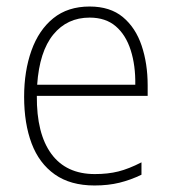

<svg xmlns="http://www.w3.org/2000/svg" viewBox="-20 -559 527 589"><path d="M255 -539Q318 -539 357 -506.5Q396 -474 414.5 -419Q433 -364 433 -297V-265H93Q92 -149 137.5 -87Q183 -25 271 -25Q311 -25 343 -33Q375 -41 414 -61V-23Q381 -7 346.5 1.5Q312 10 270 10Q196 10 148 -24Q100 -58 77 -119Q54 -180 54 -262Q54 -341 76.5 -404Q99 -467 143.5 -503Q188 -539 255 -539ZM255 -505Q186 -505 143.5 -453Q101 -401 94 -299H395Q396 -358 381 -405Q366 -452 335 -478.5Q304 -505 255 -505Z"/></svg>

Font: Noto Sans Arabic SemCond ExtLt
Style: Regular
Weight: 200
Width: 4
Designer: Monotype Design Team, Nadine Chahine, Nizar Qandah and Khaled Hosny
Foundry: Monotype Imaging Inc.
Version: Version 2.012; ttfautohint (v1.8.4.7-5d5b)